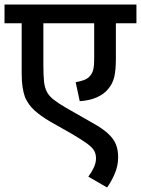

<svg xmlns="http://www.w3.org/2000/svg" viewBox="-20 -642 624 850"><path d="M584 -539H493V-381Q493 -330 485.5 -300Q478 -270 458 -247Q440 -225 408.5 -211Q377 -197 333 -194L315 -278Q337 -282 351.5 -287.5Q366 -293 375 -302Q387 -314 392 -330.5Q397 -347 397 -386V-539H172V-352Q172 -308 175 -280.5Q178 -253 188 -234.5Q198 -216 218 -200.5Q238 -185 272 -165L391 -97Q433 -74 457.5 -51.5Q482 -29 492.5 -4.5Q503 20 503 54Q503 94 486.5 130.5Q470 167 454 188L371 140Q384 123 394.5 101.5Q405 80 405 59Q405 40 397 25.5Q389 11 366 -6Q343 -23 297 -50L200 -105Q161 -128 133.5 -152.5Q106 -177 91 -211Q84 -230 80 -255.5Q76 -281 76 -318V-539H0V-622H584Z"/></svg>

Font: Noto Sans Devanagari Medium
Style: Regular
Weight: 500
Version: Version 2.003